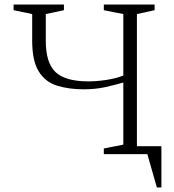

<svg xmlns="http://www.w3.org/2000/svg" viewBox="-20 -680 767 847"><path d="M122 -500V-618L40 -635V-660H262V-635L182 -618V-499Q182 -403 225 -362Q268 -321 370 -321Q406 -321 449.5 -327.5Q493 -334 524 -347V-618L438 -635V-660H662V-635L584 -618V-35H692V147H672L630 0H438V-25L524 -42V-316Q490 -306 446 -296Q402 -286 350 -286Q282 -286 230.5 -302.5Q179 -319 150.5 -365.5Q122 -412 122 -500Z"/></svg>

Font: Spectral ExtraLight
Style: Regular
Weight: 275
Designer: Jean-Baptiste Levee
Foundry: Production Type
Version: Version 2.001